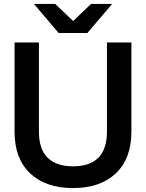

<svg xmlns="http://www.w3.org/2000/svg" viewBox="-20 -934 734 966"><path d="M53.2 -272V-720.2H175.8V-272Q175.8 -183.1 220 -140.1Q264.2 -97.2 347.2 -97.2Q518.1 -97.2 518.1 -272V-720.2H641.1V-272Q641.1 -135.7 562.7 -61.8Q484.4 12.2 347.2 12.2Q210 12.2 131.6 -61.8Q53.2 -135.7 53.2 -272ZM150.9 -914.1H257.8L348.1 -828.1L438 -914.1H543.9L419.9 -768.1H274.9Z"/></svg>

Font: Aspekta 550
Style: Regular
Weight: 550
Designer: Ivo Dolenc
Version: Version 2.000